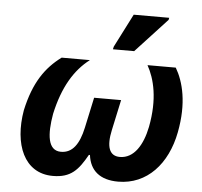

<svg xmlns="http://www.w3.org/2000/svg" viewBox="-54 -833 949 900"><g transform="rotate(5 420.0 -383.0)"><path d="M456 -606H556L704 -766L706 -776H539L459 -619ZM227 10C312 10 346 -30 387 -103H392C401 -30 449 10 534 10C670 10 764 -94 793 -245C820 -385 794 -483 757 -546H624C658 -485 682 -392 656 -258C639 -173 599 -106 532 -106C482 -106 467 -150 484 -228L515 -372H388L357 -228C340 -150 309 -106 255 -106C192 -106 186 -183 203 -280C231 -408 282 -492 353 -546H220C146 -491 94 -418 65 -285C37 -124 91 10 227 10Z"/></g></svg>

Font: Noto Sans
Style: Bold Italic
Weight: 700
Italic angle: -12°
Designer: Monotype Design Team
Foundry: Monotype Imaging Inc.
Version: Version 2.013